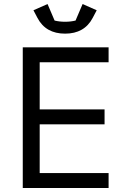

<svg xmlns="http://www.w3.org/2000/svg" viewBox="-20 -933 623 953"><path d="M166 -844 146 -882 216 -913 251 -831Q275 -825 303 -825Q331 -825 355 -831L390 -913L460 -882L440 -844Q399 -766 303 -766Q207 -766 166 -844ZM93 0V-698H519V-624H177V-390H499V-316H177V-74H519V0Z"/></svg>

Font: Anuphan
Style: Regular
Weight: 400
Designer: Mike Abbink, Paul van der Laan, Pieter van Rosmalen, Mint Tantisuwanna
Foundry: Bold Monday; Cadson Demak
Version: Version 3.002;hotconv 1.0.109;makeotfexe 2.5.65596